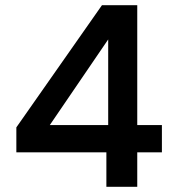

<svg xmlns="http://www.w3.org/2000/svg" viewBox="-20 -720 678 740"><path d="M390 0V-133H43V-229L373 -700H509V-238H604V-133H509V0ZM172 -238H397V-568Z"/></svg>

Font: AWOL-DM SemiBold
Style: Regular
Weight: 600
Designer: Colophon Foundry, Jonny Pinhorn, Mikhail Sharanda
Foundry: Colophon Foundry
Version: Version 1.000;Glyphs 3.2.3 (3260)